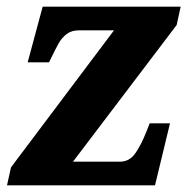

<svg xmlns="http://www.w3.org/2000/svg" viewBox="-20 -556 568 576"><path d="M13 -54 322 -465H217Q194 -465 179.5 -453.5Q165 -442 156.5 -427Q148 -412 129 -373L127 -369H63L108 -536H522L510 -481L199 -71H340Q368 -71 385.5 -95.5Q403 -120 420 -163L429 -186H490L445 0H1Z"/></svg>

Font: Noto Serif NarrowExtraBold
Style: Italic
Weight: 800
Width: 4
Italic angle: -12°
Designer: Monotype Design Team
Foundry: Monotype Imaging Inc.
Version: Version 1.001